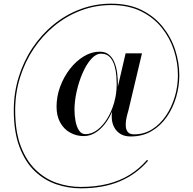

<svg xmlns="http://www.w3.org/2000/svg" viewBox="-20 -810 1050 1044"><path d="M419 214Q350.5 214 285.5 191.8Q220.5 169.5 168.5 119.8Q116.5 70 85.8 -11.5Q55 -93 55 -211Q55 -305 81.8 -391.2Q108.5 -477.5 157 -550Q205.5 -622.5 271.8 -676.5Q338 -730.5 417.5 -760.2Q497 -790 585 -790Q680 -790 749.8 -755.5Q819.5 -721 865 -664Q910.5 -607 932.8 -538.2Q955 -469.5 955 -401Q955 -341 937.8 -282Q920.5 -223 887 -174.5Q853.5 -126 804.2 -97Q755 -68 691 -68Q657.5 -68 635.8 -81.2Q614 -94.5 602.2 -115.8Q590.5 -137 588.2 -162Q586 -187 591 -210L663 -520H752L678 -208.5Q676.5 -203.5 672.5 -189Q668.5 -174.5 665.5 -156Q662.5 -137.5 664.2 -120Q666 -102.5 676.2 -91Q686.5 -79.5 709.5 -79.5Q763.5 -79.5 807.2 -107Q851 -134.5 882.2 -180.8Q913.5 -227 930.5 -284.2Q947.5 -341.5 947.5 -401Q947.5 -468.5 926 -535.8Q904.5 -603 859.8 -659Q815 -715 746.5 -748.8Q678 -782.5 585 -782.5Q498.5 -782.5 420.2 -753Q342 -723.5 276.8 -670.2Q211.5 -617 163.5 -545.5Q115.5 -474 89 -388.8Q62.5 -303.5 62.5 -211Q62.5 -95 92.8 -15.2Q123 64.5 174 113.5Q225 162.5 288.5 184.5Q352 206.5 419 206.5Q499.5 206.5 565.5 190Q631.5 173.5 684.5 140.8Q737.5 108 779.5 59.5L785 64Q722 137.5 631.8 175.8Q541.5 214 419 214ZM435.5 -70Q395.5 -70 361.5 -88.8Q327.5 -107.5 307.5 -143.5Q287.5 -179.5 287.5 -230.5Q287.5 -285.5 307 -338.5Q326.5 -391.5 360 -434.8Q393.5 -478 435.5 -503.5Q477.5 -529 522 -529Q553 -529 572.2 -513Q591.5 -497 602.2 -470.8Q613 -444.5 617 -413Q621 -381.5 621 -351Q621 -298 606 -248Q591 -198 565.5 -157.5Q540 -117 506.5 -93.5Q473 -70 435.5 -70ZM445 -80.5Q478 -80.5 508.5 -103.2Q539 -126 563 -165Q587 -204 600.8 -252.2Q614.5 -300.5 614.5 -351.5Q614.5 -367.5 612.8 -394.8Q611 -422 603.2 -450.5Q595.5 -479 578.2 -498.5Q561 -518 529.5 -518Q501.5 -518 475.5 -488.8Q449.5 -459.5 429.2 -413Q409 -366.5 397 -313.5Q385 -260.5 385 -213Q385 -181.5 390.8 -151Q396.5 -120.5 409.8 -100.5Q423 -80.5 445 -80.5Z"/></svg>

Font: Bodoni Moda 28pt
Style: Italic
Weight: 400
Italic angle: -13°
Designer: Owen Earl
Foundry: indestructible type
Version: Version 2.004